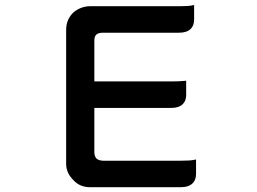

<svg xmlns="http://www.w3.org/2000/svg" viewBox="-20 -742 1040 778"><path d="M711.9 -90.8Q749 -90.8 764.2 -93.8L774.4 -95.7V-37.1Q774.4 -13.2 760.7 0.5Q744.6 16.6 711.9 16.6H345.7Q302.7 16.6 276.9 -12.7Q248 -41.5 248 -78.1V-621.1Q248 -664.1 279.3 -693.4Q309.6 -716.8 345.7 -716.8H705.1Q741.2 -716.8 756.3 -719.7L766.6 -721.7V-663.1Q766.6 -638.7 752.9 -625Q737.3 -609.4 705.1 -609.4H396.5Q377.9 -609.4 369.6 -601.1Q362.3 -593.8 362.3 -578.1Q362.3 -577.1 362.3 -576.2V-412.1H673.8Q709.5 -412.1 724.6 -414.1L734.4 -415V-357.4Q734.4 -333.5 720.7 -320.3Q705.6 -304.7 673.8 -304.7H362.3V-124Q362.8 -107.9 370.8 -99.9Q378.9 -91.8 396.5 -90.8Z"/></svg>

Font: YuPearl-SemiBold
Style: SemiBold
Weight: 600
Designer: Max Yao
Foundry: Max-Everyday
Version: Version 1.011; ttfautohint (v1.8.3)